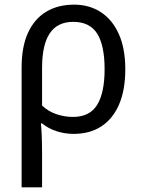

<svg xmlns="http://www.w3.org/2000/svg" viewBox="-20 -566 610 826"><path d="M519 -268Q519 -178 492 -116Q465 -54 415.5 -22Q366 10 297 10Q259 10 223.5 -1.5Q188 -13 161 -35H156Q158 -19 159.5 17Q161 53 161 98V240H73V-275Q73 -366 101 -426Q129 -486 179.5 -516Q230 -546 299 -546Q364 -546 413.5 -514Q463 -482 491 -420Q519 -358 519 -268ZM295 -472Q227 -472 194 -422.5Q161 -373 161 -274V-112Q187 -87 222 -75Q257 -63 294 -63Q366 -63 398 -115Q430 -167 430 -268Q430 -371 398 -421.5Q366 -472 295 -472Z"/></svg>

Font: Noto Sans Display
Style: Regular
Weight: 400
Designer: Monotype Design Team
Foundry: Monotype Imaging Inc.
Version: Version 2.003